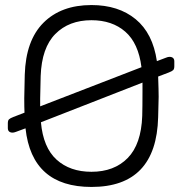

<svg xmlns="http://www.w3.org/2000/svg" viewBox="-20 -730 722 760"><path d="M342 10Q106 10 81 -222L43 -208Q35 -205 30 -205Q21 -205 16 -209.5Q11 -214 11 -223V-242Q11 -253 15.5 -257.5Q20 -262 33 -267L77 -284Q76 -304 76 -341Q76 -368 78 -434Q82 -570 152 -640Q222 -710 342 -710Q449 -710 517 -654Q585 -598 601 -488L638 -502Q645 -505 651 -505Q660 -505 665 -500.5Q670 -496 670 -487V-468Q670 -457 665.5 -452.5Q661 -448 648 -443L606 -427Q608 -371 608 -347Q608 -324 606 -266Q599 10 342 10ZM540 -464Q528 -559 476 -604.5Q424 -650 342 -650Q253 -650 199 -595.5Q145 -541 141 -429Q139 -361 139 -340V-309ZM342 -50Q432 -50 485.5 -104.5Q539 -159 543 -271Q544 -307 544 -365V-403L142 -246Q151 -146 204 -98Q257 -50 342 -50Z"/></svg>

Font: Rubik AZ
Style: Regular
Weight: 300
Designer: Hubert and Fischer
Foundry: Hubert & Fischer
Version: Version 2.000